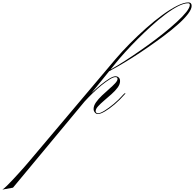

<svg xmlns="http://www.w3.org/2000/svg" viewBox="-729 -939 1613 1596"><path d="M84 9Q71 9 60 -3.5Q49 -16 49 -33Q49 -60 69 -88.5Q89 -117 118.5 -145Q148 -173 178 -199Q208 -225 228 -246.5Q248 -268 248 -283Q248 -298 230 -298Q213 -298 183 -279.5Q153 -261 116 -231Q79 -201 42.5 -165.5Q6 -130 -26 -95H-37Q-5 -131 33.5 -167.5Q72 -204 110 -235Q148 -266 180 -285.5Q212 -305 231 -305Q246 -305 257.5 -295Q269 -285 269 -265Q269 -238 248.5 -210.5Q228 -183 197.5 -156Q167 -129 136.5 -103Q106 -77 86 -55Q66 -33 66 -15Q66 -8 71.5 -2.5Q77 3 85 3Q104 3 139.5 -19Q175 -41 216.5 -75.5Q258 -110 294 -151L306 -163H315L307 -154Q267 -108 224 -71.5Q181 -35 143.5 -13Q106 9 84 9ZM835 -912Q800 -912 751 -887Q702 -862 645 -819Q588 -776 529 -722.5Q470 -669 414 -613Q358 -557 311 -505Q264 -453 231 -412L-26 -95L-621 621L-709 637Q-693 626 -670 603.5Q-647 581 -621 553Q-595 525 -569.5 497Q-544 469 -524 446Q-504 423 -493 410L229 -445Q283 -509 349 -575.5Q415 -642 484 -703.5Q553 -765 619.5 -813.5Q686 -862 742.5 -890.5Q799 -919 837 -919Q864 -919 864 -890Q864 -863 834 -823.5Q804 -784 752.5 -738Q701 -692 636.5 -643.5Q572 -595 503.5 -547.5Q435 -500 370 -459Q305 -418 251 -387Q197 -356 164 -339L162 -346Q197 -364 251.5 -397Q306 -430 370 -473Q434 -516 501.5 -564.5Q569 -613 630.5 -662.5Q692 -712 741.5 -757.5Q791 -803 820 -839.5Q849 -876 849 -899Q849 -904 845.5 -908Q842 -912 835 -912Z"/></svg>

Font: Ballet 24pt
Style: Regular
Weight: 400
Designer: Maximiliano R. Sproviero
Foundry: Omnibus-Type
Version: Version 1.100